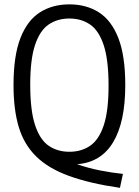

<svg xmlns="http://www.w3.org/2000/svg" viewBox="-20 -770 652 902"><path d="M543.5 112.5Q400 91.5 303.5 56.2Q207 21 150 -35Q93 -91 68.2 -173Q43.5 -255 43.5 -370Q43.5 -508 76 -591.2Q108.5 -674.5 167.5 -712Q226.5 -749.5 306 -749.5Q385.5 -749.5 444.5 -712Q503.5 -674.5 536 -591.2Q568.5 -508 568.5 -370Q568.5 -196.5 511.5 -101.8Q454.5 -7 342 1.5Q395.5 20 450.5 30.8Q505.5 41.5 557.5 47ZM306 -57Q362 -57 403.2 -85Q444.5 -113 467.2 -180.8Q490 -248.5 490 -367.5Q490 -489 467.2 -557.8Q444.5 -626.5 403.2 -654.8Q362 -683 306 -683Q250 -683 208.8 -655Q167.5 -627 144.8 -559.2Q122 -491.5 122 -372.5Q122 -251 144.8 -182.2Q167.5 -113.5 208.8 -85.2Q250 -57 306 -57Z"/></svg>

Font: Encode Sans Condensed Condensed
Style: Regular
Weight: 400
Width: 3
Designer: Multiple Designers
Foundry: Impallari Type
Version: Version 3.000; ttfautohint (v1.8.3) -l 8 -r 50 -G 200 -x 14 